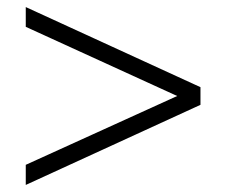

<svg xmlns="http://www.w3.org/2000/svg" viewBox="-20 -559 640 544"><path d="M53 -35V-92L482 -287L53 -483V-539L548 -312V-262Z"/></svg>

Font: Mulish Light
Style: Regular
Weight: 300
Designer: Vernon Adams
Foundry: Vernon Adams
Version: Version 3.603; ttfautohint (v1.8.3)